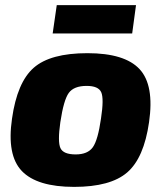

<svg xmlns="http://www.w3.org/2000/svg" viewBox="-20 -719 642 751"><path d="M497 -588H186L202 -699H512ZM322 -511Q468 -511 526 -448.5Q584 -386 563 -241Q543 -101 477.5 -44.5Q412 12 270 12Q125 12 65.5 -50Q6 -112 27 -255Q47 -397 112 -454Q177 -511 322 -511ZM319 -383Q269 -383 249 -355.5Q229 -328 216 -241Q205 -164 216.5 -139.5Q228 -115 276 -115Q323 -115 343 -143Q363 -171 375 -255Q387 -333 376 -358Q365 -383 319 -383Z"/></svg>

Font: Ezarion Extra Bold
Style: Italic
Weight: 800
Italic angle: -8°
Designer: Natanael Gama
Version: Version 1.001;PS 001.001;hotconv 1.0.70;makeotf.lib2.5.58329